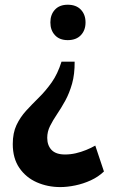

<svg xmlns="http://www.w3.org/2000/svg" viewBox="-20 -632 548 800"><path d="M291 -375Q291.5 -322.8 280.3 -283.2Q269 -243.7 252 -212.6Q234.9 -181.6 217.5 -156Q200.2 -130.4 188.5 -106.9Q176.8 -83.5 176.8 -57.6Q176.8 -26.4 194.8 -7.3Q212.9 11.7 251 11.7Q273.4 11.7 295.7 6.6Q317.9 1.5 338.9 -7.1Q359.9 -15.6 377 -25.4L413.1 82.5Q389.6 105 358.2 119.4Q326.7 133.8 293.5 140.6Q260.3 147.5 231 147.5Q178.7 147.5 133.5 127.7Q88.4 107.9 60.8 67.9Q33.2 27.8 33.2 -31.7Q33.2 -78.1 48.8 -111.1Q64.5 -144 89.1 -170.9Q113.8 -197.8 141.8 -225.3Q169.9 -252.9 195.1 -288.3Q220.2 -323.7 236.3 -375ZM262.2 -612.3Q297.4 -612.3 316.9 -591.8Q336.4 -571.3 336.4 -538.6Q336.4 -505.9 316.9 -485.4Q297.4 -464.8 262.2 -464.8Q228 -464.8 209 -485.4Q189.9 -505.9 189.9 -538.6Q189.9 -571.3 209 -591.8Q228 -612.3 262.2 -612.3Z"/></svg>

Font: Comme
Style: Bold
Weight: 700
Version: Version 1.000;gftools[0.9.27]